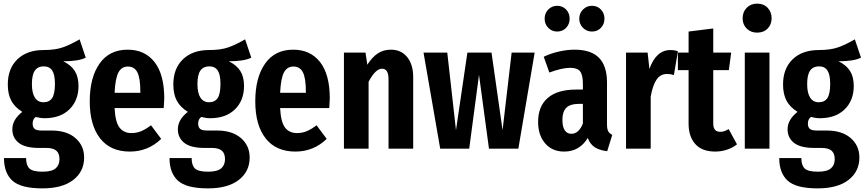

<svg xmlns="http://www.w3.org/2000/svg" viewBox="-20 -820 4769 1059"><path d="M453 -502Q414 -482 329 -482Q372 -461 392.5 -428.5Q413 -396 413 -346Q413 -266 363 -217Q313 -168 226 -168Q203 -168 177 -175Q160 -163 160 -138Q160 -119 170.5 -109.5Q181 -100 211 -100H265Q348 -100 396 -58.5Q444 -17 444 49Q444 126 384 172.5Q324 219 214 219Q95 219 48.5 176.5Q2 134 2 52H124Q124 92 142.5 109.5Q161 127 215 127Q265 127 286.5 109Q308 91 308 58Q308 26 290.5 11Q273 -4 236 -4H196Q119 -4 83.5 -32Q48 -60 48 -107Q48 -160 103 -203Q61 -229 42 -265Q23 -301 23 -354Q23 -442 76 -493Q129 -544 220 -544Q285 -544 327 -559Q369 -574 419 -603ZM156 -356Q156 -307 172.5 -281.5Q189 -256 220 -256Q252 -256 267.5 -279Q283 -302 283 -358Q283 -408 268 -431Q253 -454 221 -454Q189 -454 172.5 -431Q156 -408 156 -356Z M883 -224H612Q616 -146 639.5 -116Q663 -86 705 -86Q734 -86 759 -96.5Q784 -107 813 -129L869 -54Q797 16 696 16Q589 16 532 -57Q475 -130 475 -261Q475 -392 529 -469Q583 -546 684 -546Q779 -546 832.5 -477.5Q886 -409 886 -277Q886 -266 883 -224ZM754 -316Q754 -388 738 -420.5Q722 -453 685 -453Q651 -453 633.5 -421Q616 -389 612 -308H754Z M1366 -502Q1327 -482 1242 -482Q1285 -461 1305.5 -428.5Q1326 -396 1326 -346Q1326 -266 1276 -217Q1226 -168 1139 -168Q1116 -168 1090 -175Q1073 -163 1073 -138Q1073 -119 1083.5 -109.5Q1094 -100 1124 -100H1178Q1261 -100 1309 -58.5Q1357 -17 1357 49Q1357 126 1297 172.5Q1237 219 1127 219Q1008 219 961.5 176.5Q915 134 915 52H1037Q1037 92 1055.5 109.5Q1074 127 1128 127Q1178 127 1199.5 109Q1221 91 1221 58Q1221 26 1203.5 11Q1186 -4 1149 -4H1109Q1032 -4 996.5 -32Q961 -60 961 -107Q961 -160 1016 -203Q974 -229 955 -265Q936 -301 936 -354Q936 -442 989 -493Q1042 -544 1133 -544Q1198 -544 1240 -559Q1282 -574 1332 -603ZM1069 -356Q1069 -307 1085.5 -281.5Q1102 -256 1133 -256Q1165 -256 1180.5 -279Q1196 -302 1196 -358Q1196 -408 1181 -431Q1166 -454 1134 -454Q1102 -454 1085.5 -431Q1069 -408 1069 -356Z M1796 -224H1525Q1529 -146 1552.5 -116Q1576 -86 1618 -86Q1647 -86 1672 -96.5Q1697 -107 1726 -129L1782 -54Q1710 16 1609 16Q1502 16 1445 -57Q1388 -130 1388 -261Q1388 -392 1442 -469Q1496 -546 1597 -546Q1692 -546 1745.5 -477.5Q1799 -409 1799 -277Q1799 -266 1796 -224ZM1667 -316Q1667 -388 1651 -420.5Q1635 -453 1598 -453Q1564 -453 1546.5 -421Q1529 -389 1525 -308H1667Z M2259 -395V0H2123V-380Q2123 -413 2114 -427Q2105 -441 2087 -441Q2051 -441 2013 -369V0H1877V-530H1996L2006 -463Q2032 -504 2063 -525Q2094 -546 2136 -546Q2193 -546 2226 -505Q2259 -464 2259 -395Z M2839 0H2677L2622 -407L2568 0H2408L2316 -530H2447L2495 -102L2558 -530H2691L2752 -102L2802 -530H2929Z M3357 -76 3329 14Q3287 9 3261 -7.5Q3235 -24 3222 -59Q3176 16 3092 16Q3026 16 2987 -29Q2948 -74 2948 -148Q2948 -234 3001.5 -280Q3055 -326 3158 -326H3195V-358Q3195 -407 3179.5 -426.5Q3164 -446 3125 -446Q3080 -446 3010 -420L2979 -507Q3019 -526 3064 -536Q3109 -546 3149 -546Q3240 -546 3284 -501Q3328 -456 3328 -365V-134Q3328 -109 3334.5 -96.5Q3341 -84 3357 -76ZM3195 -139V-247H3171Q3125 -247 3103.5 -225.5Q3082 -204 3082 -159Q3082 -121 3095 -101.5Q3108 -82 3131 -82Q3173 -82 3195 -139ZM3122 -717Q3122 -687 3102.5 -666.5Q3083 -646 3053 -646Q3024 -646 3004 -666.5Q2984 -687 2984 -717Q2984 -747 3004 -767.5Q3024 -788 3053 -788Q3083 -788 3102.5 -767.5Q3122 -747 3122 -717ZM3314 -717Q3314 -687 3294.5 -666.5Q3275 -646 3245 -646Q3216 -646 3195.5 -666.5Q3175 -687 3175 -717Q3175 -747 3195.5 -767.5Q3216 -788 3245 -788Q3275 -788 3294.5 -767.5Q3314 -747 3314 -717Z M3719 -537 3697 -406Q3679 -412 3660 -412Q3622 -412 3601 -380.5Q3580 -349 3569 -287V0H3433V-530H3552L3562 -440Q3599 -544 3678 -544Q3701 -544 3719 -537Z M4045 -24Q4020 -4 3988.5 6Q3957 16 3925 16Q3852 16 3815 -25.5Q3778 -67 3778 -138V-433H3719V-530H3778V-646L3914 -663V-530H4013L4000 -433H3914V-139Q3914 -93 3952 -93Q3965 -93 3975 -96.5Q3985 -100 3999 -108Z M4236 -719Q4236 -685 4214 -662.5Q4192 -640 4156 -640Q4121 -640 4098.5 -662.5Q4076 -685 4076 -719Q4076 -754 4098.5 -777Q4121 -800 4156 -800Q4192 -800 4214 -777Q4236 -754 4236 -719ZM4224 0H4088V-530H4224Z M4729 -502Q4690 -482 4605 -482Q4648 -461 4668.5 -428.5Q4689 -396 4689 -346Q4689 -266 4639 -217Q4589 -168 4502 -168Q4479 -168 4453 -175Q4436 -163 4436 -138Q4436 -119 4446.5 -109.5Q4457 -100 4487 -100H4541Q4624 -100 4672 -58.5Q4720 -17 4720 49Q4720 126 4660 172.5Q4600 219 4490 219Q4371 219 4324.5 176.5Q4278 134 4278 52H4400Q4400 92 4418.5 109.5Q4437 127 4491 127Q4541 127 4562.5 109Q4584 91 4584 58Q4584 26 4566.5 11Q4549 -4 4512 -4H4472Q4395 -4 4359.5 -32Q4324 -60 4324 -107Q4324 -160 4379 -203Q4337 -229 4318 -265Q4299 -301 4299 -354Q4299 -442 4352 -493Q4405 -544 4496 -544Q4561 -544 4603 -559Q4645 -574 4695 -603ZM4432 -356Q4432 -307 4448.5 -281.5Q4465 -256 4496 -256Q4528 -256 4543.5 -279Q4559 -302 4559 -358Q4559 -408 4544 -431Q4529 -454 4497 -454Q4465 -454 4448.5 -431Q4432 -408 4432 -356Z"/></svg>

Font: Fira Sans Compressed SemiBold
Style: Regular
Weight: 600
Width: 1
Designer: bBox Type GmbH & Carrois Corporate GbR & Edenspiekermann AG
Foundry: bBox Type GmbH & Carrois Corporate GbR & Edenspiekermann AG
Version: Version 4.301